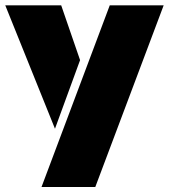

<svg xmlns="http://www.w3.org/2000/svg" viewBox="-27 -539 650 739"><path d="M339.8 180.7H132.8L395.5 -518.6H603ZM-6.8 -518.6H208.5L281.2 -307.6L184.6 -43.5Z"/></svg>

Font: Black Ops One [rus by aLiNcE]
Style: Regular
Weight: 400
Designer: James Grieshaber
Foundry: James Grieshaber
Version: Version 1.002;May 25, 2024;FontCreator 13.0.0.2680 64-bit